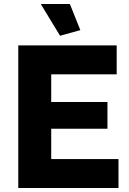

<svg xmlns="http://www.w3.org/2000/svg" viewBox="-20 -936 642 956"><path d="M380 -786 328 -916H183L279 -758ZM235 -295H515V-428H235V-566H561V-710H71V0H570V-144H235Z"/></svg>

Font: RT Raleway ExtraBold
Style: Regular
Weight: 400
Designer: Matt McInerney, Pablo Impallari, Rodrigo Fuenzalida — Edited by Milan Moffatt in April 2016
Foundry: Matt McInerney, Pablo Impallari, Rodrigo Fuenzalida — Edited by Milan Moffatt in April 2016
Version: Version 3.001